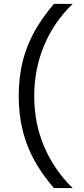

<svg xmlns="http://www.w3.org/2000/svg" viewBox="-20 -762 429 975"><path d="M253.9 192.9Q161.1 86.4 118.2 -26.1Q75.2 -138.7 75.2 -273.9Q75.2 -412.1 118.2 -523.2Q161.1 -634.3 253.9 -742.2H349.1Q253.9 -650.4 203.9 -530.8Q153.8 -411.1 153.8 -273.9Q153.8 -135.3 204.6 -16.8Q255.4 101.6 349.1 192.9Z"/></svg>

Font: Lorenzo Sans
Style: Regular
Weight: 400
Foundry: Intel Corporation
Version: Version 1.00; ttfautohint (v1.5)